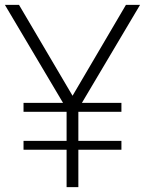

<svg xmlns="http://www.w3.org/2000/svg" viewBox="-26 -770 596 790"><path d="M233.4 -346.7 -5.9 -750H52.2L272.5 -376L492.2 -750H550.3L311 -346.7H473.6V-310.1H296.4V-190.4H473.6V-153.8H296.4V0H248V-153.8H70.8V-190.4H248V-310.1H70.8V-346.7Z"/></svg>

Font: Spartan MB Light
Style: Regular
Weight: 300
Designer: Matt Bailey, Mirko Velimirovic
Foundry: Matt Bailey
Version: Version 1.005